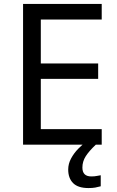

<svg xmlns="http://www.w3.org/2000/svg" viewBox="-20 -734 596 974"><path d="M496 0H97V-714H496V-635H187V-412H478V-334H187V-79H496ZM398 116Q398 161 443 161Q460 161 471.5 158.5Q483 156 491 155V211Q477 215 463 217.5Q449 220 429 220Q376 220 351 195Q326 170 326 126Q326 97 340.5 70Q355 43 376.5 21Q398 -1 418 -15L466 0Q432 32 415 58.5Q398 85 398 116Z"/></svg>

Font: Noto Sans Warang Citi
Style: Regular
Weight: 400
Designer: Mangu Purty
Foundry: Mangu Purty
Version: Version 3.002; ttfautohint (v1.8.4.7-5d5b)